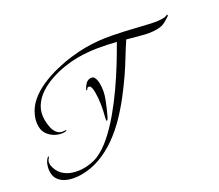

<svg xmlns="http://www.w3.org/2000/svg" viewBox="-133 -1024 1562 1369"><g transform="rotate(-30 648.0 -339.0)"><path d="M195 46Q165 46 132.5 40Q100 34 72 19.5Q44 5 26.5 -19.5Q9 -44 9 -80Q9 -106 19 -135Q29 -164 48 -181Q51 -184 55 -184Q57 -184 57 -182Q57 -177 46.5 -166Q36 -155 36 -132V-124Q44 -74 74 -43Q104 -12 147 1.5Q190 15 236 15Q263 15 292.5 10Q322 5 347 -5Q407 -30 469 -84Q531 -138 591 -209.5Q651 -281 705.5 -359Q760 -437 805.5 -511Q851 -585 883 -642Q885 -646 887 -647Q814 -666 739.5 -678Q665 -690 590 -690Q542 -690 484.5 -681.5Q427 -673 370 -654Q313 -635 266 -604Q219 -573 190.5 -528Q162 -483 162 -422Q162 -393 168.5 -361Q175 -329 194 -307Q213 -285 250 -285Q252 -285 255.5 -284.5Q259 -284 259 -281Q259 -278 252 -277Q245 -276 243 -276Q208 -276 175.5 -292.5Q143 -309 122 -337.5Q101 -366 101 -402V-407Q101 -448 119 -488Q142 -542 189 -582Q236 -622 297.5 -649Q359 -676 426 -692.5Q493 -709 557.5 -716.5Q622 -724 674 -724Q776 -724 879 -704Q982 -684 1080 -659Q1118 -649 1167.5 -638.5Q1217 -628 1256 -628Q1271 -628 1280 -632Q1289 -636 1293 -636Q1296 -636 1296 -633Q1296 -629 1293 -626.5Q1290 -624 1288 -622Q1267 -609 1251.5 -600Q1236 -591 1219 -586.5Q1202 -582 1174 -582Q1123 -582 1063.5 -599Q1004 -616 953 -629Q917 -575 883 -519Q849 -463 812 -409Q770 -348 720 -284Q670 -220 612.5 -161Q555 -102 489 -55.5Q423 -9 349.5 18.5Q276 46 195 46ZM544 -196Q542 -196 541.5 -198Q541 -200 541 -201Q541 -207 542.5 -212.5Q544 -218 545 -223Q557 -268 565 -316.5Q573 -365 573 -411Q573 -419 572 -433Q571 -447 566.5 -459Q562 -471 550 -471Q540 -471 537 -463.5Q534 -456 529 -456Q526 -456 526 -459Q526 -461 528 -465Q537 -484 554 -501Q571 -518 593 -518Q611 -518 619.5 -506Q628 -494 630.5 -477.5Q633 -461 633 -447Q633 -389 610 -330Q587 -271 562 -219Q561 -215 554.5 -205.5Q548 -196 544 -196Z"/></g></svg>

Font: My Soul
Style: Regular
Weight: 400
Designer: Robert E. Leuschke
Foundry: Robert E. Leuschke
Version: Version 1.010; ttfautohint (v1.8.4.7-5d5b)